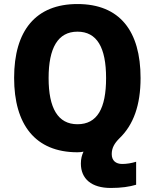

<svg xmlns="http://www.w3.org/2000/svg" viewBox="-20 -745 767 952"><path d="M529 187C581 187 622 181 655 171V57C632 64 609 68 586 68C554 68 534 51 534 19C534 -11 547 -34 572 -59C642 -126 677 -224 677 -358C677 -591 574 -725 364 -725C157 -725 50 -593 50 -359C50 -127 155 10 364 10C374 10 385 9 394 7C386 24 381 42 381 66C381 142 434 187 529 187ZM364 -129C267 -129 221 -209 221 -358C221 -507 267 -588 364 -588C461 -588 506 -509 506 -358C506 -207 462 -129 364 -129Z"/></svg>

Font: Noto Sans Georgian SemiCondensed Extra
Style: Regular
Weight: 800
Width: 4
Designer: Monotype Design Team
Foundry: Monotype Imaging Inc.
Version: Version 1.901